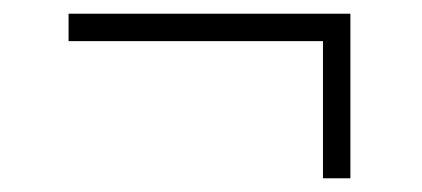

<svg xmlns="http://www.w3.org/2000/svg" viewBox="-20 -394 615 280"><path d="M80 -374H491V-134H451V-334H80Z"/></svg>

Font: Newsreader Display SemiBold
Style: Regular
Weight: 600
Designer: Hugues Gentile
Foundry: Production Type
Version: Version 1.001